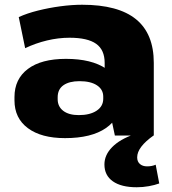

<svg xmlns="http://www.w3.org/2000/svg" viewBox="-20 -571 723 809"><path d="M421 -203V-306Q421 -361 385 -386.5Q349 -412 273 -412Q226 -412 178 -400.5Q130 -389 86 -368L59 -499Q94 -515 140 -526.5Q186 -538 234.5 -544.5Q283 -551 326 -551Q478 -551 553 -490Q628 -429 628 -306V0H464ZM254 11Q154 11 97.5 -31Q41 -73 41 -148V-162Q41 -238 97.5 -280.5Q154 -323 258 -323Q366 -323 427 -281.5Q488 -240 488 -165V-150Q488 -74 426.5 -31.5Q365 11 254 11ZM312 -86Q359 -86 387 -104.5Q415 -123 415 -155V-164Q415 -194 388.5 -211.5Q362 -229 315 -229Q272 -229 247.5 -212Q223 -195 223 -161V-153Q223 -122 246.5 -104Q270 -86 312 -86ZM556 218Q491 218 455.5 193Q420 168 420 122Q420 82 452.5 49Q485 16 545 -5L627 0Q593 24 575.5 47Q558 70 558 92Q558 110 569.5 120Q581 130 600 130Q620 130 636 123L651 202Q632 209 607 213.5Q582 218 556 218Z"/></svg>

Font: Pathway Extreme 28pt ExtraBold
Style: Regular
Weight: 800
Designer: Eduardo Rodriguez Tunni
Foundry: Eduardo Rodriguez Tunni
Version: Version 1.001;gftools[0.9.26]